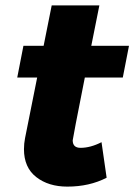

<svg xmlns="http://www.w3.org/2000/svg" viewBox="-20 -685 499 713"><path d="M230 8Q160 8 114.5 -27.5Q69 -63 69 -131Q69 -152 73 -172L118 -397H44L67 -515H142L172 -665H349L319 -515H459L436 -397H295Q250 -170 250 -164Q250 -136 279 -136Q316 -136 357 -157L376 -25Q312 8 230 8Z"/></svg>

Font: Argentum Novus
Style: Bold Italic
Weight: 700
Designer: Julieta Ulanovsky (font) & Cristiano Sobral (main changes)
Foundry: Julieta Ulanovsky (font) & Cristiano Sobral (main changes)
Version: Version 3.00;November 27, 2020;FontCreator 13.0.0.2655 64-bi